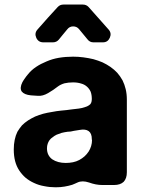

<svg xmlns="http://www.w3.org/2000/svg" viewBox="-20 -794 620 824"><path d="M355.5 -625Q343.8 -638.7 319.3 -668.9Q309.6 -680.7 293.9 -680.7Q278.3 -680.7 268.6 -668Q262.7 -661.1 249.5 -645Q236.3 -628.9 232.4 -624Q222.7 -612.3 207 -612.3H166Q144.5 -612.3 135.7 -631.8Q127 -651.4 140.6 -667Q187.5 -720.7 227.5 -763.7Q237.3 -774.4 252 -774.4H335.9Q350.6 -774.4 360.4 -763.7Q387.7 -733.4 446.3 -667Q460 -651.4 451.2 -631.8Q442.4 -612.3 421.9 -612.3H380.9Q365.2 -612.3 355.5 -625ZM505.9 -449.2Q505.9 -449.2 505.9 -449.2Q514.6 -431.6 519.5 -411.1Q524.4 -390.6 524.4 -366.2Q524.4 -262.7 524.4 -54.7Q524.4 -28.3 510.7 -13.7Q496.1 0 469.7 0Q459 0 436.5 0Q431.6 0 427.7 0Q423.8 0 418.9 0Q391.6 0 362.3 -10.7Q333 -20.5 312.5 -10.7Q306.6 -7.8 301.8 -5.9Q295.9 -2.9 290 -1Q274.4 3.9 256.8 6.8Q239.3 9.8 218.8 9.8Q193.4 9.8 169.9 4.9Q146.5 1 126 -8.8Q106.4 -17.6 89.8 -31.2Q74.2 -44.9 62.5 -62.5Q50.8 -80.1 44.9 -102.5Q39.1 -125 39.1 -152.3Q39.1 -174.8 43 -193.4Q46.9 -212.9 54.7 -228.5Q63.5 -243.2 74.2 -255.9Q85.9 -267.6 100.6 -277.3Q114.3 -286.1 130.9 -293.9Q147.5 -300.8 165 -305.7Q183.6 -310.5 203.1 -313.5Q222.7 -317.4 242.2 -319.3Q266.6 -321.3 285.2 -324.2Q304.7 -326.2 318.4 -328.1Q333 -330.1 343.8 -334Q354.5 -336.9 361.3 -341.8Q368.2 -345.7 371.1 -352.5Q374 -359.4 374 -368.2Q374 -368.2 374 -370.1Q374 -386.7 369.1 -400.4Q363.3 -413.1 353.5 -421.9Q342.8 -431.6 328.1 -435.5Q312.5 -440.4 293.9 -440.4Q273.4 -440.4 256.8 -436.5Q240.2 -431.6 228.5 -422.9Q210 -408.2 186.5 -394.5Q163.1 -380.9 142.6 -382.8Q134.8 -382.8 127 -383.8Q120.1 -383.8 112.3 -384.8Q84 -387.7 73.2 -401.4Q63.5 -416 76.2 -441.4Q81.1 -450.2 86.9 -458Q92.8 -466.8 99.6 -474.6Q114.3 -493.2 134.8 -506.8Q155.3 -520.5 179.7 -530.3Q204.1 -541 232.4 -545.9Q261.7 -550.8 293.9 -550.8Q316.4 -550.8 337.9 -547.9Q360.4 -544.9 380.9 -540Q401.4 -534.2 419.9 -526.4Q438.5 -517.6 454.1 -506.8Q470.7 -495.1 483.4 -481.4Q496.1 -466.8 505.9 -449.2ZM375 -194.3Q375 -194.3 374 -194.3Q374 -195.3 374 -197.3Q374 -221.7 360.4 -231.4Q346.7 -241.2 321.3 -236.3Q315.4 -235.4 309.6 -234.4Q303.7 -233.4 296.9 -232.4Q289.1 -230.5 283.2 -229.5Q276.4 -228.5 269.5 -228.5Q255.9 -226.6 244.1 -223.6Q233.4 -219.7 222.7 -215.8Q212.9 -210.9 206.1 -205.1Q198.2 -200.2 192.4 -192.4Q187.5 -185.5 184.6 -176.8Q181.6 -168 181.6 -157.2Q181.6 -141.6 187.5 -129.9Q193.4 -118.2 204.1 -110.4Q215.8 -102.5 230.5 -98.6Q245.1 -94.7 261.7 -94.7Q278.3 -94.7 293 -97.7Q307.6 -100.6 320.3 -107.4Q333 -114.3 342.8 -123Q352.5 -131.8 360.4 -143.6Q367.2 -154.3 371.1 -167Q375 -179.7 375 -194.3Z"/></svg>

Font: DeepSea
Style: Bold
Weight: 700
Designer: Stem
Version: Version 3.019;git-0a5106e0b